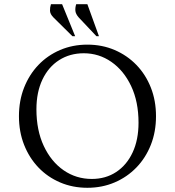

<svg xmlns="http://www.w3.org/2000/svg" viewBox="-20 -882 831 912"><path d="M395 10Q325 10 265.5 -15.5Q206 -41 162.5 -86.5Q119 -132 94.5 -194Q70 -256 70 -330Q70 -404 94.5 -466Q119 -528 162.5 -573.5Q206 -619 265.5 -644.5Q325 -670 395 -670Q465 -670 524.5 -644.5Q584 -619 628 -573.5Q672 -528 696.5 -466Q721 -404 721 -330Q721 -256 696.5 -194Q672 -132 628 -86.5Q584 -41 524.5 -15.5Q465 10 395 10ZM416 -32Q482 -32 532 -65Q582 -98 610 -158Q638 -218 638 -299Q638 -399 603 -473Q568 -547 509 -588Q450 -629 378 -629Q312 -629 261 -596.5Q210 -564 181.5 -504Q153 -444 153 -363Q153 -263 188 -188.5Q223 -114 282.5 -73Q342 -32 416 -32ZM324 -710 234 -799Q218 -815 217.5 -831Q217 -847 222 -862H275L337 -710ZM438 -710 354 -799Q339 -816 338 -831.5Q337 -847 342 -862H395L450 -710Z"/></svg>

Font: Spectral Light
Style: Regular
Weight: 300
Designer: Jean-Baptiste Levee
Foundry: Production Type
Version: Version 2.001